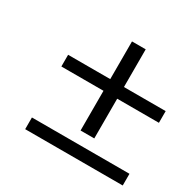

<svg xmlns="http://www.w3.org/2000/svg" viewBox="-128 -690 832 825"><g transform="rotate(30 288.5 -278.0)"><path d="M93 -311V-369H302V-556H370V-369H577V-311H370V-114H302V-311ZM93 0V-58H577V0Z"/></g></svg>

Font: Heuristica
Style: Italic
Weight: 400
Italic angle: -13°
Version: Version 1.0.2